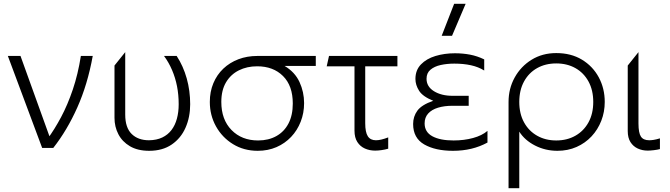

<svg xmlns="http://www.w3.org/2000/svg" viewBox="-20 -772 3499 1002"><path d="M200 0 21 -480H87L243 -47H228Q264.5 -96.5 298.8 -160.8Q333 -225 360 -304.8Q387 -384.5 402 -480H464Q437 -331 383.5 -211.2Q330 -91.5 258 0Z M758.5 15Q698.5 15 658.2 -8.8Q618 -32.5 597.8 -71.5Q577.5 -110.5 577.5 -157V-430L633.5 -500V-174Q633.5 -106 667 -73Q700.5 -40 757.5 -40Q797.5 -40.5 826.8 -54.5Q856 -68.5 875 -93.5Q894 -118.5 903.2 -152.8Q912.5 -187 912.5 -228Q912.5 -277.5 903.8 -322Q895 -366.5 878 -406.2Q861 -446 836 -480H902Q936.5 -427 954.5 -362.8Q972.5 -298.5 972.5 -228Q972.5 -160.5 948.2 -105.5Q924 -50.5 876.2 -17.8Q828.5 15 758.5 15Z M1325 15Q1252.5 15 1196 -19.8Q1139.5 -54.5 1107.2 -112.5Q1075 -170.5 1075 -240Q1075 -293.5 1093.5 -337.8Q1112 -382 1145.5 -413.8Q1179 -445.5 1224.2 -462.8Q1269.5 -480 1323 -480H1628V-428H1465Q1519 -396 1543 -344Q1567 -292 1567 -234Q1567 -182 1549.2 -136.8Q1531.5 -91.5 1499.2 -57.5Q1467 -23.5 1422.8 -4.2Q1378.5 15 1325 15ZM1327 -39Q1381.5 -39 1422.2 -61.8Q1463 -84.5 1485.5 -127.5Q1508 -170.5 1508 -232Q1508 -324.5 1457 -375.2Q1406 -426 1322 -426Q1269 -426 1226.8 -405Q1184.5 -384 1159.8 -342.8Q1135 -301.5 1135 -240Q1135 -148 1188.2 -93.5Q1241.5 -39 1327 -39Z M1938 14Q1908.5 14 1884 3Q1859.5 -8 1844.8 -31Q1830 -54 1830 -90V-426H1685L1697 -480H2054V-426H1886V-129Q1886 -82 1899.5 -61Q1913 -40 1942 -40Q1955 -40 1970.8 -43.8Q1986.5 -47.5 2006 -55V4Q1991 8.5 1972.5 11.2Q1954 14 1938 14Z M2344 15Q2252 15 2194 -18.2Q2136 -51.5 2136 -125Q2136 -164 2158.2 -194.5Q2180.5 -225 2241 -246Q2186.5 -268 2167.2 -298.2Q2148 -328.5 2148 -360Q2148 -406 2176.8 -435.8Q2205.5 -465.5 2252.5 -479.8Q2299.5 -494 2354 -494Q2395.5 -494 2433.2 -486.8Q2471 -479.5 2507 -462V-404Q2476.5 -423 2437.5 -431.5Q2398.5 -440 2351 -440Q2313 -440 2280 -432.8Q2247 -425.5 2226.5 -408.2Q2206 -391 2206 -361Q2206 -320 2244.8 -296Q2283.5 -272 2342 -272H2426V-220H2342Q2299 -220 2266 -210Q2233 -200 2214.5 -179.5Q2196 -159 2196 -128Q2196 -83 2236.2 -61Q2276.5 -39 2347 -39Q2402 -39 2448.8 -51.8Q2495.5 -64.5 2524 -89V-28Q2484.5 -6.5 2439.8 4.2Q2395 15 2344 15ZM2285 -585 2350 -752H2410L2339 -585Z M2634 210V-240Q2634 -309.5 2666 -367.5Q2698 -425.5 2754.2 -460.2Q2810.5 -495 2883 -495Q2960 -495 3016.8 -460.8Q3073.5 -426.5 3104.8 -368.5Q3136 -310.5 3136 -240Q3136 -188 3118 -141.8Q3100 -95.5 3067 -60.2Q3034 -25 2988.8 -5Q2943.5 15 2889 15Q2826 15 2772.2 -12.5Q2718.5 -40 2690 -85V210ZM2883 -39Q2939.5 -39 2983 -63.8Q3026.5 -88.5 3051.2 -133.5Q3076 -178.5 3076 -240Q3076 -301.5 3051.2 -346.8Q3026.5 -392 2983 -416.5Q2939.5 -441 2883 -441Q2826.5 -441 2783 -416.5Q2739.5 -392 2714.8 -346.8Q2690 -301.5 2690 -240Q2690 -178.5 2714.8 -133.5Q2739.5 -88.5 2783 -63.8Q2826.5 -39 2883 -39Z M3360 14Q3332 14 3308.2 3Q3284.5 -8 3270.2 -30.5Q3256 -53 3256 -88V-430L3312 -500V-128Q3312 -78.5 3324.8 -59.2Q3337.5 -40 3368 -40Q3378 -40 3391.2 -42Q3404.5 -44 3424 -50V6Q3411.5 9.5 3391.8 11.8Q3372 14 3360 14Z"/></svg>

Font: Geologica-Sharp
Style: Regular
Weight: 100
Designer: Sindre Bremnes, Frode Helland
Foundry: Monokrom Skriftforlag AS
Version: Version 1.010;gftools[0.9.28]